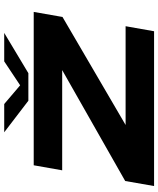

<svg xmlns="http://www.w3.org/2000/svg" viewBox="62 -832 769 934"><g transform="rotate(-90 447.0 -364.5)"><path d="M9.5 0 34 -140.5 573.5 -447H86L110.5 -585.5H856.5L832 -445.5L306.5 -138.5H787L762.5 0ZM424.5 -611.5 271 -729H408.5L499.5 -651.5L616 -729H754.5L558.5 -611.5Z"/></g></svg>

Font: Anybody UltraExpanded Regular
Style: Bold Italic
Weight: 700
Width: 9
Italic angle: -10°
Designer: Tyler Finck
Foundry: Etcetera Type Company
Version: Version 1.010; ttfautohint (v1.8.3) -l 8 -r 50 -G 200 -x 14 